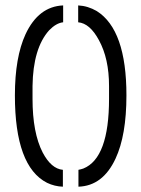

<svg xmlns="http://www.w3.org/2000/svg" viewBox="-20 -703 532 723"><path d="M216.8 0V-63.5Q172.9 -67.4 140.6 -128.9Q102.5 -203.1 102.5 -331.1V-378.9Q104.5 -521.5 165 -588.9Q191.4 -616.2 217.8 -619.1V-682.6Q125 -678.7 76.2 -574.2Q36.1 -487.3 36.1 -343.8Q36.1 -76.2 157.2 -14.6Q185.5 -1 216.8 0ZM275.4 0Q367.2 -2.9 415 -105.5Q456.1 -193.4 456.1 -343.8Q456.1 -590.8 344.7 -661.1Q311.5 -680.7 274.4 -682.6V-619.1Q318.4 -615.2 352.5 -551.8Q390.6 -482.4 390.6 -378.9V-331.1Q390.6 -107.4 293.9 -68.4Q285.2 -65.4 275.4 -63.5Z"/></svg>

Font: Post No Bills Colombo Medium
Style: Regular
Weight: 500
Designer: Kosala Senevirathne, Siva Puranthara, Lasantha Premarathna, Tharique Azeez
Foundry: Mooniak
Version: Version 1.220 ; ttfautohint (v1.6)